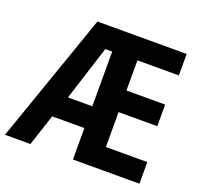

<svg xmlns="http://www.w3.org/2000/svg" viewBox="-124 -854 1040 993"><g transform="rotate(20 396.0 -357.0)"><path d="M740 0H374V-173H197L140 0H0L249 -714H740V-596H512V-430H725V-311H512V-119H740ZM240 -293H374V-594H336Z"/></g></svg>

Font: Noto Sans Gurmukhi UI Condensed
Style: Bold
Weight: 700
Width: 3
Designer: Jelle Bosma - Monotype Design Team
Foundry: Monotype Imaging Inc.
Version: Version 2.004; ttfautohint (v1.8.4.7-5d5b)